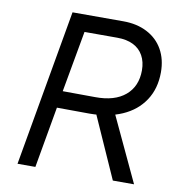

<svg xmlns="http://www.w3.org/2000/svg" viewBox="-79 -774 801 847"><g transform="rotate(10 321.5 -350.0)"><path d="M178 -700H406Q467 -700 513 -676Q559 -652 583.5 -608.5Q608 -565 608 -507Q608 -434 573 -381Q538 -328 475 -300.5Q412 -273 329 -273L167 -274L180 -350L341 -349Q428 -348 476 -388.5Q524 -429 524 -501Q524 -539 508.5 -567Q493 -595 463.5 -609.5Q434 -624 392 -624H212L251 -657L193 -334L186 -290L135 0H55ZM355 -285 436 -301 577 0H482Z"/></g></svg>

Font: Fixel Italic Variable 20240409 Display Thin
Style: Italic
Weight: 100
Italic angle: -10°
Designer: AlfaBravo + MacPaw
Foundry: Kyrylo Tkachov, Marchela Mozhyna, Serhii Makarenko, Maria Weinstein, Zakhar Kryvoshyya
Version: Version 1.211;Glyphs 3.2 (3225)